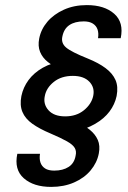

<svg xmlns="http://www.w3.org/2000/svg" viewBox="-20 -727 502 754"><path d="M134 -576Q141 -612 166 -641.5Q191 -671 231 -689Q271 -707 321 -707Q390 -707 428.5 -673Q467 -639 454 -577H365Q368 -597 363 -611.5Q358 -626 344.5 -634.5Q331 -643 309 -643Q274 -643 252.5 -628.5Q231 -614 225 -584Q219 -558 239.5 -540.5Q260 -523 325 -497Q367 -480 394.5 -459.5Q422 -439 433.5 -413Q445 -387 438 -350Q431 -317 410 -289Q389 -261 353.5 -240.5Q318 -220 268 -208L285 -247Q312 -234 333 -217Q354 -200 364 -177.5Q374 -155 368 -124Q361 -88 336 -58Q311 -28 271 -10.5Q231 7 181 7Q112 7 73.5 -27Q35 -61 48 -123H137Q134 -103 139 -88.5Q144 -74 157 -65.5Q170 -57 193 -57Q227 -57 249.5 -71.5Q272 -86 277 -116Q281 -133 273.5 -146Q266 -159 243 -172Q220 -185 178 -203Q135 -221 107 -241Q79 -261 68 -287.5Q57 -314 64 -350Q71 -384 92 -412.5Q113 -441 148 -461Q183 -481 232 -487L217 -453Q189 -467 168 -483.5Q147 -500 137.5 -523Q128 -546 134 -576ZM346 -350Q353 -383 331 -406Q309 -429 266 -429Q221 -429 191.5 -405.5Q162 -382 156 -350Q149 -318 170.5 -294Q192 -270 236 -270Q280 -270 309.5 -294Q339 -318 346 -350Z"/></svg>

Font: Albert Sans SemiBold
Style: Italic
Weight: 600
Italic angle: -11.25°
Designer: Andreas Rasmussen
Foundry: a.Foundry
Version: Version 1.025